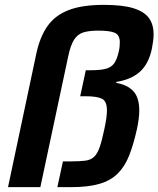

<svg xmlns="http://www.w3.org/2000/svg" viewBox="-20 -770 652 790"><path d="M13 0 130 -552Q145 -620 176 -663.5Q207 -707 262.5 -728.5Q318 -750 408 -750Q485 -750 529.5 -736Q574 -722 593 -695.5Q612 -669 612 -629Q612 -615 610 -600.5Q608 -586 605 -570Q592 -508 556.5 -475.5Q521 -443 459 -433L458 -429Q504 -421 528.5 -395Q553 -369 553 -315Q553 -299 550.5 -279.5Q548 -260 543 -237Q529 -174 511 -129Q493 -84 464 -55.5Q435 -27 389 -13.5Q343 0 273 0H216L239 -106H272Q309 -106 331.5 -109Q354 -112 367.5 -125Q381 -138 390.5 -165.5Q400 -193 410 -242Q420 -288 420 -316Q420 -354 399 -364Q378 -374 331 -374H310L333 -481H354Q393 -481 415.5 -487Q438 -493 449.5 -509Q461 -525 468 -555Q471 -567 472 -577Q473 -587 473 -596Q473 -626 452.5 -635Q432 -644 384 -644Q348 -644 324 -637Q300 -630 285 -607Q270 -584 260 -535L146 0Z"/></svg>

Font: Saira SemiBold
Style: Italic
Weight: 600
Italic angle: -12°
Designer: Hector Gatti with collaboration of the Omnibus-Type team
Foundry: Omnibus-Type
Version: Version 1.100; ttfautohint (v1.8.3)